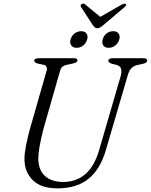

<svg xmlns="http://www.w3.org/2000/svg" viewBox="-20 -1019 826 1052"><path d="M524.5 -201 641.5 -603Q648 -629 643.2 -643.2Q638.5 -657.5 618.5 -663.5L596.5 -668.5Q573 -676 573.5 -685.5Q573.5 -700 598 -700H766.5Q786 -700 786 -687.5Q786 -680.5 781.2 -676.5Q776.5 -672.5 762 -669L732 -662.5Q712 -657.5 699.2 -644.5Q686.5 -631.5 678.5 -601.5L560.5 -198Q530 -92 465.2 -39.5Q400.5 13 295.5 13Q203 13 158.2 -33.2Q113.5 -79.5 114 -149Q114 -177.5 123 -223.5Q132 -269.5 143.5 -311L235 -630Q239 -642.5 235 -652Q231 -661.5 218 -664L187.5 -670.5Q167.5 -676 167.5 -687Q168 -700 193 -700H385.5Q404.5 -700 404.5 -688.5Q404.5 -676.5 379 -671L343 -663Q329.5 -660 321.5 -653Q313.5 -646 309 -630.5L217.5 -310.5Q204 -256.5 197 -217.8Q190 -179 190 -151.5Q190 -87.5 226.5 -54.8Q263 -22 327 -22Q397 -22 447.5 -64.8Q498 -107.5 524.5 -201ZM400 -757Q379.5 -757 370.5 -770Q361.5 -783 366.5 -802.5Q372 -822.5 388 -835.2Q404 -848 425 -848Q445 -848 454 -835.2Q463 -822.5 457.5 -802.5Q452 -783 436.2 -770Q420.5 -757 400 -757ZM575.5 -757Q555 -757 546 -770Q537 -783 542.5 -802.5Q547.5 -822.5 563.5 -835.2Q579.5 -848 600 -848Q621 -848 630 -835.2Q639 -822.5 633.5 -802.5Q628 -783 612 -770Q596 -757 575.5 -757ZM545 -880.5Q535.5 -873 528.8 -868.5Q522 -864 513.5 -864Q505 -864 500 -868.5Q495 -873 489 -880.5L424.5 -980Q420.5 -985 422.2 -989.8Q424 -994.5 428 -997Q437 -1002.5 447 -994.5L529.5 -926.5L648 -994.5Q663 -1002 669 -997Q676 -990.5 662.5 -980Z"/></svg>

Font: Fraunces 9pt Light
Style: Italic
Weight: 300
Italic angle: -16°
Version: Version 1.000;[0bf87f6ff]